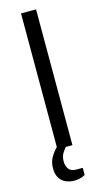

<svg xmlns="http://www.w3.org/2000/svg" viewBox="-131 -727 500 937"><g transform="rotate(-15 119.0 -258.0)"><path d="M81 0V-686H157V0ZM122 170Q101 170 81 162Q61 154 48.5 135Q36 116 36 85Q36 54 49.5 30.5Q63 7 82 -12H129V-6Q119 4 107 22Q95 40 95 66Q95 89 106.5 104.5Q118 120 146 120H177V156Q164 164 149 167Q134 170 122 170Z"/></g></svg>

Font: Archivo SemiCondensed Light
Style: Regular
Weight: 300
Width: 4
Designer: Hector Gatti
Foundry: Omnibus-Type
Version: Version 2.001